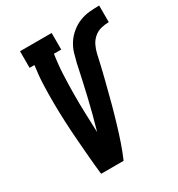

<svg xmlns="http://www.w3.org/2000/svg" viewBox="-175 -849 892 962"><g transform="rotate(-30 271.0 -367.5)"><path d="M129 0Q123 -52 118.5 -105Q114 -158 110 -210.5Q106 -263 103.5 -316.5Q101 -370 100.5 -423.5Q100 -477 102 -531Q104 -585 112 -639H84V-735H267V-639H225Q216 -582 213.5 -526Q211 -470 210.5 -414Q210 -358 212 -302.5Q214 -247 216 -191Q241 -277 261 -362.5Q281 -448 299 -533V-535Q306 -563 314 -591Q322 -619 338 -644Q354 -669 378.5 -689Q403 -709 430.5 -719.5Q458 -730 486 -732.5Q514 -735 542 -735V-639Q520 -639 497.5 -633.5Q475 -628 456.5 -612.5Q438 -597 427.5 -575Q417 -553 412 -530.5Q407 -508 402 -486Q397 -464 391.5 -441.5Q386 -419 380.5 -397Q375 -375 369 -352.5Q363 -330 357.5 -308Q352 -286 346 -264Q340 -242 333.5 -219.5Q327 -197 320.5 -175Q314 -153 307 -131Q300 -109 292.5 -87Q285 -65 276.5 -43Q268 -21 259 0Z"/></g></svg>

Font: Iosevka Curly Slab
Style: Bold Italic
Weight: 700
Italic angle: -9°
Monospace: yes
Designer: Belleve Invis
Foundry: Belleve Invis
Version: Version 22.1.2; ttfautohint (v1.8.4)